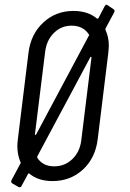

<svg xmlns="http://www.w3.org/2000/svg" viewBox="-20 -754 548 808"><path d="M460 -701 424 -634Q423 -631 424 -628Q438 -598 438 -561Q438 -553 436 -533L391 -167Q381 -88 328.5 -40Q276 8 201 8Q141 8 104 -23Q100 -26 98 -22L71 28Q70 32 66 33.5Q62 35 58 33L32 18Q25 14 28 5L66 -66Q69 -69 66 -72Q53 -103 53 -140Q53 -149 55 -167L100 -533Q110 -611 162.5 -659.5Q215 -708 289 -708Q350 -708 388 -676Q391 -674 394 -677L420 -727Q426 -738 433 -732L458 -715Q465 -711 460 -701ZM127 -189Q127 -186 128.5 -186Q130 -186 132 -188L354 -604Q357 -607 354 -609Q330 -646 281 -646Q238 -646 207 -615.5Q176 -585 170 -536ZM365 -512Q365 -515 363 -515Q361 -515 360 -513L137 -96Q136 -93 137 -90Q160 -54 208 -54Q253 -54 284.5 -84.5Q316 -115 322 -163Z"/></svg>

Font: Barlow Condensed
Style: Italic
Weight: 400
Width: 3
Italic angle: -7°
Designer: Jeremy Tribby
Foundry: Tribby Type
Version: Version 1.408